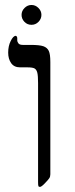

<svg xmlns="http://www.w3.org/2000/svg" viewBox="-20 -730 296 756"><path d="M178.2 -43.9Q178.2 -34.7 174.1 -28.3Q169.9 -22 156.5 -8.1Q143.1 5.9 137.2 5.9Q132.3 5.9 131.1 2.2Q129.9 -1.5 129.9 -14.2V-402.8Q129.9 -431.2 127 -443.4Q124 -455.6 116.5 -460.2Q108.9 -464.8 87.9 -464.8H59.1Q35.6 -464.8 23.9 -481.4Q12.2 -498 12.2 -522.9Q12.2 -548.8 22.2 -568.8Q32.2 -588.9 42 -588.9Q44.4 -588.9 46.1 -585.9Q47.9 -583 47.9 -580.1V-570.8Q47.9 -565.4 52.5 -559.3Q57.1 -553.2 69.8 -553.2H100.1Q135.7 -553.2 150.9 -547.9Q166 -542.5 172.1 -529.5Q178.2 -516.6 178.2 -485.8ZM64.9 -671.4Q64.9 -687 76.7 -698.7Q88.4 -710.4 104 -710.4Q119.6 -710.4 131.3 -698.7Q143.1 -687 143.1 -671.4Q143.1 -655.8 131.6 -644Q120.1 -632.3 104 -632.3Q87.4 -632.3 76.2 -644Q64.9 -655.8 64.9 -671.4Z"/></svg>

Font: Liberation Serif
Style: Regular
Weight: 400
Designer: Steve Matteson
Foundry: Ascender Corporation
Version: Version 2.1.5